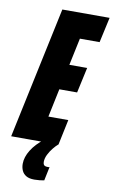

<svg xmlns="http://www.w3.org/2000/svg" viewBox="-113 -739 587 988"><g transform="rotate(10 180.5 -244.5)"><path d="M-16 0 130 -688H377L348 -556H245L215 -414H308L279 -281H186L155 -133H259L231 0ZM140 199Q113 199 97 189.5Q81 180 74 164Q67 148 67 129Q67 94 90 57Q113 20 154 -11L231 -1Q220 8 206 25Q192 42 182 62Q172 82 172 101Q172 111 177 117Q182 123 197 123Q199 123 200.5 123Q202 123 206 122L191 194Q182 196 167.5 197.5Q153 199 140 199Z"/></g></svg>

Font: Saira ExtraCondensed Black
Style: Italic
Weight: 900
Width: 2
Italic angle: -12°
Designer: Hector Gatti with collaboration of the Omnibus-Type team
Foundry: Omnibus-Type
Version: Version 1.101